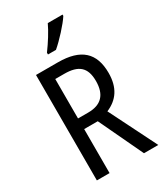

<svg xmlns="http://www.w3.org/2000/svg" viewBox="-229 -1127 967 1126"><g transform="rotate(-30 254.5 -564.5)"><path d="M392 -1027V-1036H292C271 -991 237 -937 201 -888V-876H255C298 -912 367 -987 392 -1027ZM228 -807H80V-93H166V-391H258L399 -93H496L336 -413C412 -445 455 -505 455 -605C455 -740 384 -807 228 -807ZM227 -730C323 -730 367 -693 367 -601C367 -509 323 -463 235 -463H166V-730Z"/></g></svg>

Font: Noto Sans Kannada UI Condensed
Style: Regular
Weight: 400
Width: 3
Designer: Jelle Bosma - Monotype Design Team
Foundry: Monotype Imaging Inc.
Version: Version 2.005